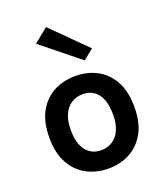

<svg xmlns="http://www.w3.org/2000/svg" viewBox="-146 -889 858 1001"><g transform="rotate(-20 283.0 -388.5)"><path d="M284 14Q217.5 14 163.9 -14.4Q110.2 -42.8 78.7 -99.7Q47.1 -156.5 47.1 -241.9Q47.1 -329.1 78.7 -385.9Q110.2 -442.8 163.9 -470.9Q217.5 -499 284 -499Q349.5 -499 402.8 -470.9Q456.1 -442.8 487.5 -385.9Q518.9 -329.1 518.9 -241.9Q518.9 -156.5 487.5 -99.7Q456.1 -42.8 402.8 -14.4Q349.5 14 284 14ZM280 -88.9Q315.1 -88.9 342.3 -106.2Q369.6 -123.4 385.3 -157.5Q400.9 -191.5 400.9 -241.9Q400.9 -319.1 370.8 -358Q340.6 -396.9 288 -396.9Q252.7 -396.9 225 -379.7Q197.4 -362.4 181.7 -328Q165.9 -293.6 165.9 -241.9Q165.9 -166.2 196.7 -127.6Q227.6 -88.9 280 -88.9ZM358.7 -558.4 149.6 -727.2 228.3 -791 415.3 -604.7Z"/></g></svg>

Font: Karla
Style: Regular
Weight: 400
Designer: Jonathan Pinhorn
Version: Version 2.004;gftools[0.9.33]